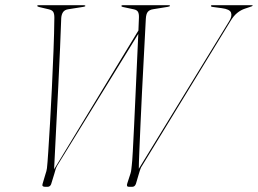

<svg xmlns="http://www.w3.org/2000/svg" viewBox="-20 -720 994 740"><path d="M793 -697Q793 -700 797 -700H949Q954 -700 954 -697.5Q954 -696.5 932.5 -689.5L925 -687Q908 -681.5 893.8 -669.8Q879.5 -658 867.5 -637.5L523.5 -74.5Q521.5 -70.5 519.2 -63.2Q517 -56 514 -46L504 -12Q500 0 489.5 0H477Q466 0 470.5 -13L483 -51.5Q485.5 -59.5 486.2 -67.8Q487 -76 488 -84Q489.5 -95 491.8 -135.5Q494 -176 496.8 -234.2Q499.5 -292.5 502.5 -357.5Q505.5 -422.5 508.2 -483.5Q511 -544.5 513 -589.5L200.5 -81.5Q197 -75.5 194.5 -68Q192 -60.5 189.5 -50.5L177 -10Q173 0 163 0H154Q140.5 0 144 -11L154.5 -46.5Q157 -54 158.8 -60.5Q160.5 -67 161 -72Q163 -89 166 -135Q169 -181 172.8 -245Q176.5 -309 180 -381.2Q183.5 -453.5 186.2 -524Q189 -594.5 189.5 -652Q189.5 -667 185.2 -674Q181 -681 168.5 -684L130.5 -693Q123.5 -695 123.5 -697.5Q123.5 -700 129 -700H302.5Q309 -700 309 -697Q309 -695 301 -693.5L244 -684.5Q229.5 -682.5 223.2 -673.5Q217 -664.5 216 -650.5Q214.5 -605 211.5 -535.5Q208.5 -466 204.5 -384.8Q200.5 -303.5 196.2 -221.2Q192 -139 188.5 -67.5L513.5 -602.5Q515 -634 515.5 -652Q516 -666.5 512 -674Q508 -681.5 496 -684L454 -693Q448 -694 448 -697Q448 -700 453 -700H631.5Q635 -700 635 -697.5Q635 -695 626 -693.5L570.5 -684.5Q556.5 -682.5 549.8 -674.5Q543 -666.5 542 -647Q541 -628.5 538.8 -585.2Q536.5 -542 533.5 -484Q530.5 -426 527.2 -362.8Q524 -299.5 521.5 -240.5Q519 -181.5 517 -136.2Q515 -91 515 -69.5L864 -639.5Q875 -657.5 870.5 -671Q866 -684.5 835 -688.5L798 -693.5Q793 -694.5 793 -697Z"/></svg>

Font: Fraunces 144pt S000 Thin
Style: Italic
Weight: 100
Italic angle: -16°
Version: Version 1.000; ttfautohint (v1.8.3)